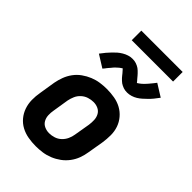

<svg xmlns="http://www.w3.org/2000/svg" viewBox="-267 -1020 1133 1133"><g transform="rotate(45 300.0 -453.5)"><path d="M257 8Q225 8 193.5 2.5Q162 -3 135 -17.5Q108 -32 88.5 -55.5Q69 -79 59 -108Q49 -137 48.5 -169Q48 -201 54 -234L70 -334Q75 -361 85 -388Q95 -415 112.5 -439Q130 -463 154.5 -480.5Q179 -498 206 -509Q233 -520 261 -524Q289 -528 316 -528Q349 -528 380.5 -522.5Q412 -517 438.5 -502.5Q465 -488 485 -464.5Q505 -441 515 -412Q525 -383 525 -351Q525 -319 520 -286L503 -186Q499 -159 489 -132Q479 -105 461 -81Q443 -57 419 -39.5Q395 -22 368 -11Q341 0 313 4Q285 8 257 8ZM259 -102Q279 -102 299.5 -108.5Q320 -115 336 -130Q352 -145 361 -164.5Q370 -184 373 -204L390 -304Q393 -325 392 -346Q391 -367 381.5 -384Q372 -401 354 -409.5Q336 -418 315 -418Q295 -418 274.5 -411.5Q254 -405 237.5 -390Q221 -375 212.5 -355.5Q204 -336 200 -316L184 -216Q180 -195 181 -174Q182 -153 191.5 -136Q201 -119 219.5 -110.5Q238 -102 259 -102ZM212 -594 135 -642Q148 -660 160.5 -674.5Q173 -689 184.5 -701Q196 -713 207.5 -723Q219 -733 234 -742Q249 -751 265 -756Q281 -761 297 -761Q305 -761 313 -760Q321 -759 328 -756.5Q335 -754 342.5 -750.5Q350 -747 355.5 -743Q361 -739 367.5 -733Q374 -727 379 -721.5Q384 -716 388 -711.5Q392 -707 398 -699.5Q404 -692 408.5 -687.5Q413 -683 416 -678Q419 -680 423 -682.5Q427 -685 431.5 -688.5Q436 -692 439 -694.5Q442 -697 444.5 -699.5Q447 -702 450 -705Q453 -708 456 -711Q459 -714 462.5 -718Q466 -722 469.5 -726Q473 -730 476.5 -734.5Q480 -739 484 -743.5Q488 -748 492 -753.5Q496 -759 500 -764L577 -716Q564 -698 552 -683.5Q540 -669 528 -657.5Q516 -646 504.5 -635.5Q493 -625 478.5 -616Q464 -607 447.5 -602Q431 -597 415 -597Q407 -597 399 -598Q391 -599 384 -601.5Q377 -604 369.5 -607.5Q362 -611 356.5 -615Q351 -619 344.5 -625Q338 -631 333 -636.5Q328 -642 324.5 -646.5Q321 -651 315 -658.5Q309 -666 303.5 -671.5Q298 -677 296 -680Q293 -678 289 -675.5Q285 -673 280.5 -669.5Q276 -666 273.5 -663.5Q271 -661 268 -658.5Q265 -656 262 -653Q259 -650 256 -647Q253 -644 250 -640Q247 -636 243.5 -632Q240 -628 236 -623.5Q232 -619 228.5 -614.5Q225 -610 221 -604.5Q217 -599 212 -594ZM561 -835H216V-915H561Z"/></g></svg>

Font: Iosevka SS04 XBd Ex
Style: Italic
Weight: 800
Width: 7
Italic angle: -9°
Monospace: yes
Designer: Belleve Invis
Foundry: Belleve Invis
Version: Version 19.0.0; ttfautohint (v1.8.4)